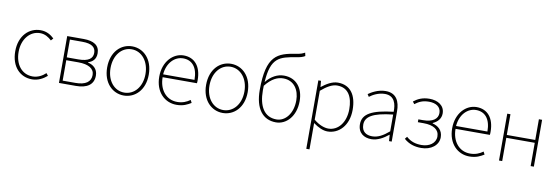

<svg xmlns="http://www.w3.org/2000/svg" viewBox="-68 -1344 6180 2127"><g transform="rotate(10 3022.0 -280.5)"><path d="M295 13C363 13 419 -18 463 -56L442 -83C405 -48 354 -20 296 -20C176 -20 97 -118 97 -262C97 -407 185 -507 296 -507C350 -507 392 -481 427 -448L450 -474C415 -507 368 -540 296 -540C169 -540 59 -439 59 -262C59 -88 161 13 295 13Z M597 0H788C911 0 986 -48 986 -150C986 -229 930 -266 875 -278V-282C923 -297 962 -329 962 -397C962 -486 896 -527 782 -527H597ZM633 -262H768C885 -262 949 -222 949 -151C949 -73 889 -32 777 -32H633ZM773 -494C879 -494 924 -459 924 -395C924 -333 879 -294 763 -294H633V-494Z M1327 13C1453 13 1561 -88 1561 -262C1561 -439 1453 -540 1327 -540C1201 -540 1093 -439 1093 -262C1093 -88 1201 13 1327 13ZM1327 -20C1215 -20 1131 -118 1131 -262C1131 -407 1215 -507 1327 -507C1439 -507 1524 -407 1524 -262C1524 -118 1439 -20 1327 -20Z M1920 13C1998 13 2043 -13 2083 -37L2067 -68C2027 -39 1982 -20 1922 -20C1798 -20 1717 -122 1717 -262H2103C2105 -274 2105 -286 2105 -297C2105 -453 2028 -540 1906 -540C1789 -540 1679 -434 1679 -262C1679 -90 1787 13 1920 13ZM1717 -294C1728 -427 1812 -507 1906 -507C2005 -507 2070 -437 2070 -294Z M2440 13C2566 13 2674 -88 2674 -262C2674 -439 2566 -540 2440 -540C2314 -540 2206 -439 2206 -262C2206 -88 2314 13 2440 13ZM2440 -20C2328 -20 2244 -118 2244 -262C2244 -407 2328 -507 2440 -507C2552 -507 2637 -407 2637 -262C2637 -118 2552 -20 2440 -20Z M3039 -20C2902 -20 2836 -133 2836 -310C2836 -328 2836 -346 2837 -363C2908 -453 2975 -481 3037 -481C3157 -481 3220 -385 3220 -264C3220 -120 3140 -20 3039 -20ZM3225 -804C3194 -789 3184 -783 3129 -774C2924 -742 2801 -700 2801 -311C2801 -101 2889 13 3039 13C3155 13 3258 -92 3258 -264C3258 -412 3177 -513 3039 -513C2967 -513 2895 -476 2839 -405C2856 -685 2955 -707 3137 -737C3178 -744 3205 -750 3233 -767Z M3422 -527V243H3458V-53C3514 -12 3569 13 3619 13C3745 13 3853 -92 3853 -271C3853 -434 3784 -540 3641 -540C3575 -540 3512 -500 3460 -459H3458L3452 -527ZM3638 -507C3767 -507 3815 -405 3815 -271C3815 -124 3734 -20 3622 -20C3580 -20 3520 -39 3458 -91V-416C3525 -474 3584 -507 3638 -507Z M4112 13C4182 13 4248 -26 4302 -70H4305L4310 0H4340V-341C4340 -448 4302 -540 4179 -540C4092 -540 4020 -496 3986 -472L4004 -444C4038 -470 4101 -507 4176 -507C4285 -507 4307 -414 4304 -329C4067 -302 3960 -247 3960 -130C3960 -30 4030 13 4112 13ZM4115 -20C4051 -20 3997 -50 3997 -131C3997 -220 4075 -273 4304 -298V-109C4235 -50 4179 -20 4115 -20Z M4673 13C4783 13 4867 -51 4867 -141C4867 -220 4813 -262 4752 -277V-282C4806 -306 4842 -347 4842 -405C4842 -494 4765 -540 4672 -540C4591 -540 4538 -513 4494 -478L4514 -452C4558 -485 4599 -507 4672 -507C4747 -507 4806 -474 4806 -403C4806 -337 4750 -294 4638 -294H4588V-262H4653C4764 -262 4829 -221 4829 -143C4829 -67 4757 -20 4672 -20C4606 -20 4551 -35 4499 -82L4478 -56C4535 -6 4599 13 4673 13Z M5215 13C5293 13 5338 -13 5378 -37L5362 -68C5322 -39 5277 -20 5217 -20C5093 -20 5012 -122 5012 -262H5398C5400 -274 5400 -286 5400 -297C5400 -453 5323 -540 5201 -540C5084 -540 4974 -434 4974 -262C4974 -90 5082 13 5215 13ZM5012 -294C5023 -427 5107 -507 5201 -507C5300 -507 5365 -437 5365 -294Z M5547 -527V0H5583V-262H5903V0H5939V-527H5903V-294H5583V-527Z"/></g></svg>

Font: Kinto Sans Thin
Style: Regular
Weight: 100
Designer: Authors: Ryoko NISHIZUKA  (kana & ideographs); Paul D. Hunt (Latin, Greek & Cyrillic); Wenlong ZHANG  (bopomofo); Sandol
Foundry: Adobe Systems Incorporated, ookami Inc.
Version: Version 0.001